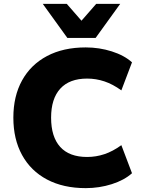

<svg xmlns="http://www.w3.org/2000/svg" viewBox="-20 -961 735 992"><path d="M423 11Q307 11 223 -33.5Q139 -78 94 -160Q49 -242 49 -353Q49 -464 94 -545.5Q139 -627 223 -671.5Q307 -716 423 -716Q493 -716 557.5 -695.5Q622 -675 662 -639L607 -494Q563 -526 519.5 -540.5Q476 -555 430 -555Q339 -555 291.5 -503Q244 -451 244 -353Q244 -254 291 -202Q338 -150 430 -150Q476 -150 519.5 -164.5Q563 -179 607 -211L662 -66Q622 -30 557.5 -9.5Q493 11 423 11ZM328 -765 201 -941H325L401 -854L477 -941H601L474 -765Z"/></svg>

Font: Nunito Sans 11pt Black
Style: Regular
Weight: 900
Version: Version 3.101;gftools[0.9.27]